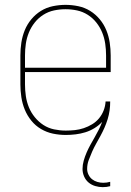

<svg xmlns="http://www.w3.org/2000/svg" viewBox="-20 -548 540 791"><path d="M403 223Q388 223 372.5 218.5Q357 214 345 204Q333 194 326.5 179Q320 164 320 148Q320 131 325 113.5Q330 96 337 80Q344 64 352.5 48.5Q361 33 370 17.5Q379 2 387 -14Q395 -30 401 -46Q387 -31 369 -20Q351 -9 331.5 -3Q312 3 291.5 5.5Q271 8 251 8Q224 8 198 2.5Q172 -3 149 -16.5Q126 -30 109 -51Q92 -72 82 -96.5Q72 -121 68 -147.5Q64 -174 64 -200V-320Q64 -346 68 -372.5Q72 -399 82 -423.5Q92 -448 109 -468.5Q126 -489 148.5 -503Q171 -517 197.5 -522.5Q224 -528 250 -528Q276 -528 302.5 -522.5Q329 -517 351.5 -503Q374 -489 391 -468.5Q408 -448 418 -423.5Q428 -399 432 -372.5Q436 -346 436 -320V-251H83V-200Q83 -176 86.5 -152Q90 -128 99 -106Q108 -84 123.5 -65Q139 -46 159 -33Q179 -20 203 -15Q227 -10 251 -10Q270 -10 288.5 -12Q307 -14 325 -20Q343 -26 359.5 -36Q376 -46 388 -60.5Q400 -75 407 -93Q414 -111 415 -130H434Q434 -111 431.5 -93Q429 -75 423.5 -57Q418 -39 410.5 -22Q403 -5 394 11.5Q385 28 376 44Q367 60 359.5 77Q352 94 345.5 111.5Q339 129 339 148Q339 160 344.5 171.5Q350 183 359.5 190.5Q369 198 381 201.5Q393 205 405 205Q413 205 420 204Q427 203 434 201V219Q427 221 419 222Q411 223 403 223ZM83 -269H417V-320Q417 -344 413.5 -368Q410 -392 401 -414Q392 -436 377 -455Q362 -474 341.5 -487Q321 -500 297.5 -505Q274 -510 250 -510Q226 -510 202.5 -505Q179 -500 158.5 -487Q138 -474 123 -455Q108 -436 99 -414Q90 -392 86.5 -368Q83 -344 83 -320Z"/></svg>

Font: Iosevka Thin
Style: Regular
Weight: 100
Monospace: yes
Designer: Belleve Invis
Foundry: Belleve Invis
Version: Version 32.5.0; ttfautohint (v1.8.4)